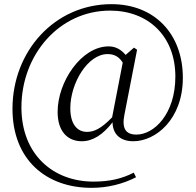

<svg xmlns="http://www.w3.org/2000/svg" viewBox="-20 -735 940 923"><path d="M621 -56C728 -56 859 -161 859 -361C859 -572 723 -715 516 -715C242 -715 40 -488 40 -212C40 33 202 168 420 168C497 168 570 150 634 117L623 95C566 124 508 138 429 138C237 138 83 9 83 -219C83 -472 265 -684 509 -684C692 -684 823 -562 823 -367C823 -186 720 -88 636 -88C584 -88 565 -118 578 -183L639 -496L624 -506L584 -471C560 -499 534 -512 502 -512C372 -512 257 -343 257 -197C257 -101 307 -56 373 -56C427 -56 475 -88 521 -147C522 -89 559 -56 621 -56ZM519 -171C465 -115 431 -101 398 -101C350 -101 318 -140 318 -214C318 -336 402 -475 497 -475C528 -475 551 -464 570 -434Z"/></svg>

Font: Noto Serif KR Light
Style: Regular
Weight: 300
Designer: Ryoko NISHIZUKA 西塚涼子 (kana & ideographs); Frank Grießhammer (Latin, Greek & Cyrillic); Wenlong ZHANG 张文龙 (bopomofo); San
Foundry: Adobe
Version: Version 2.001;hotconv 1.1.0;makeotfexe 2.6.0